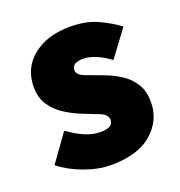

<svg xmlns="http://www.w3.org/2000/svg" viewBox="-102 -599 655 698"><g transform="rotate(-20 226.0 -250.0)"><path d="M212 12Q164 12 110.5 -7.5Q57 -27 18 -58L94 -164Q162 -114 216 -114Q243 -114 254.5 -121.5Q266 -129 266 -144Q266 -164 237 -175.5Q208 -187 170 -202Q141 -214 112 -232.5Q83 -251 63.5 -280Q44 -309 44 -350Q44 -424 99 -468Q154 -512 242 -512Q304 -512 348.5 -491.5Q393 -471 426 -446L350 -344Q323 -364 297 -375Q271 -386 248 -386Q204 -386 204 -358Q204 -339 232.5 -328.5Q261 -318 298 -304Q328 -293 357.5 -275Q387 -257 406.5 -228Q426 -199 426 -154Q426 -84 371.5 -36Q317 12 212 12Z"/></g></svg>

Font: Assistant ExtraBold
Style: Regular
Weight: 800
Designer: Hebrew By Ben Nathan, Latin by Paul Hunt
Version: Version 3.000